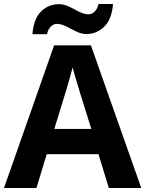

<svg xmlns="http://www.w3.org/2000/svg" viewBox="-20 -945 730 965"><path d="M527 0 475 -170H215L163 0H0L252 -717H437L690 0ZM387 -463Q382 -480 374 -506Q366 -532 358 -559Q350 -586 345 -606Q340 -586 331.5 -556.5Q323 -527 315.5 -500.5Q308 -474 304 -463L253 -297H439ZM143 -773Q149 -851 186.5 -887.5Q224 -924 276 -924Q296 -924 315.5 -916.5Q335 -909 353.5 -898.5Q372 -888 390 -880.5Q408 -873 426 -873Q441 -873 455 -886Q469 -899 475 -925H548Q542 -848 504 -811Q466 -774 415 -774Q395 -774 376 -781.5Q357 -789 338 -799.5Q319 -810 301 -817.5Q283 -825 265 -825Q250 -825 236 -812Q222 -799 216 -773Z"/></svg>

Font: Noto Sans Cham
Style: Regular
Weight: 400
Designer: Monotype Design Team
Foundry: Monotype Imaging Inc.
Version: Version 2.002